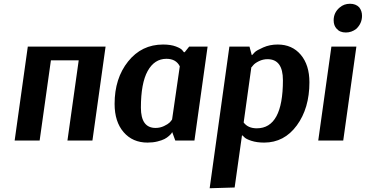

<svg xmlns="http://www.w3.org/2000/svg" viewBox="-20 -748 1947 1022"><path d="M542 -500 472 0H339L399 -427H251L191 0H58L128 -500Z M1085 -500 1015 0H913L897 -44H896Q895 -42 892.5 -38Q890 -34 879.5 -24.5Q869 -15 855.5 -8Q842 -1 818 5Q794 11 765 11Q686 11 638 -44.5Q590 -100 590 -195Q590 -331 662 -421Q734 -511 848 -511Q889 -511 916.5 -500.5Q944 -490 951 -480L959 -470H963L987 -500ZM808 -67Q832 -67 853 -77Q874 -87 882.5 -95.5Q891 -104 896 -112L937 -395Q917 -435 866 -435Q802 -435 766 -370Q730 -305 730 -175Q730 -67 808 -67Z M1096 254 1201 -500H1308L1320 -455H1322Q1327 -461 1336.5 -470.5Q1346 -480 1381 -495.5Q1416 -511 1458 -511Q1535 -511 1581 -456.5Q1627 -402 1627 -310Q1627 -172 1560 -80.5Q1493 11 1386 11Q1347 11 1318 1.5Q1289 -8 1280 -18L1271 -27H1268L1229 250ZM1319 -390 1318 -391 1277 -96Q1300 -65 1347 -65Q1486 -65 1486 -321Q1486 -433 1404 -433Q1380 -433 1358.5 -422.5Q1337 -412 1328 -401Z M1877 -500 1807 0H1674L1744 -500ZM1788 -708Q1811 -728 1843 -728Q1874 -728 1892 -709Q1907 -690 1907 -664Q1907 -623 1876 -594Q1851 -575 1821 -575Q1789 -575 1772 -595Q1756 -612 1756 -640Q1756 -681 1788 -708Z"/></svg>

Font: Arsenal
Style: Bold Italic
Weight: 700
Italic angle: -9°
Designer: Andrij Shevchenko
Foundry: Stairsfor.com
Version: Version 1.000